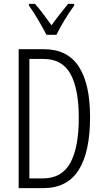

<svg xmlns="http://www.w3.org/2000/svg" viewBox="-20 -967 534 987"><path d="M443 -365Q443 -185 384 -92.5Q325 0 203 0H76V-714H207Q326 -714 384.5 -625.5Q443 -537 443 -365ZM385 -362Q385 -509 342.5 -586.5Q300 -664 204 -664H131V-50H201Q297 -50 341 -129Q385 -208 385 -362ZM219 -788Q201 -823 175.5 -866Q150 -909 129 -938V-947H160Q179 -926 201.5 -896Q224 -866 245 -837Q267 -868 286 -892Q305 -916 330 -947H361V-938Q338 -907 312.5 -865Q287 -823 270 -788Z"/></svg>

Font: Noto Sans Gurmukhi ExtraCondensed Light
Style: Regular
Weight: 300
Width: 2
Designer: Jelle Bosma - Monotype Design Team
Foundry: Monotype Imaging Inc.
Version: Version 2.004; ttfautohint (v1.8.4.7-5d5b)